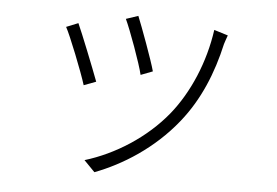

<svg xmlns="http://www.w3.org/2000/svg" viewBox="-47 -629 1094 757"><g transform="rotate(5 500.0 -250.5)"><path d="M471 -565 423 -549C442 -509 490 -378 500 -334L547 -352C536 -394 487 -526 471 -565ZM774 -536C756 -407 703 -283 631 -194C548 -92 428 -16 309 20L352 64C460 23 581 -52 673 -167C747 -259 791 -368 817 -484C820 -493 824 -506 829 -519ZM238 -516 191 -497C208 -467 264 -326 280 -274L328 -292C309 -343 255 -479 238 -516Z"/></g></svg>

Font: Noto Sans CJK KR Light
Style: Regular
Weight: 300
Designer: Ryoko NISHIZUKA (kana & ideographs); Paul D. Hunt (Latin, Greek & Cyrillic); Wenlong ZHANG (bopomofo); Sandoll Communica
Foundry: Adobe Systems Incorporated
Version: Version 1.004;PS 1.004;hotconv 1.0.82;makeotf.lib2.5.63406